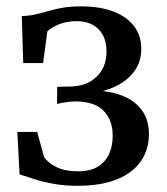

<svg xmlns="http://www.w3.org/2000/svg" viewBox="-20 -575 525 604"><path d="M223.5 9.5Q183 9.5 148.5 3.2Q114 -3 87 -11.8Q60 -20.5 41.5 -26.5L34.5 -160H97L118.5 -81.5Q130 -63 157.5 -49.5Q185 -36 224.5 -36Q262.5 -36 286.8 -50.2Q311 -64.5 322.8 -89.8Q334.5 -115 334.5 -148Q334.5 -198 305.5 -227Q276.5 -256 215 -256Q208.5 -256 197 -254.8Q185.5 -253.5 175 -251.5Q164.5 -249.5 159.5 -248L160 -302L206 -303Q237 -304 261.5 -317.2Q286 -330.5 300.5 -354.8Q315 -379 315 -412.5Q315 -444.5 303 -465.8Q291 -487 270 -497.8Q249 -508.5 221 -508.5Q190.5 -508.5 165.8 -498.5Q141 -488.5 129 -476.5L115.5 -376.5H53L48.5 -524.5Q71.5 -525 91 -529.5Q110.5 -534 131 -540Q151.5 -546 176.2 -550.5Q201 -555 234.5 -555Q295 -555 337.5 -538.5Q380 -522 402.2 -492Q424.5 -462 424.5 -421.5Q424.5 -382 403.8 -352.5Q383 -323 346.5 -304.8Q310 -286.5 263 -280.5L267.5 -290.5Q322 -290 362.5 -274.8Q403 -259.5 425.8 -229Q448.5 -198.5 448.5 -152.5Q448.5 -105.5 424 -69Q399.5 -32.5 349.5 -11.5Q299.5 9.5 223.5 9.5Z"/></svg>

Font: Merriweather 48pt
Style: Regular
Weight: 400
Version: Version 2.100